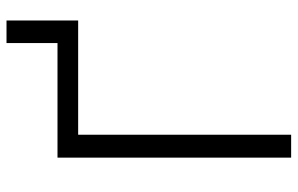

<svg xmlns="http://www.w3.org/2000/svg" viewBox="-180 -721 901 581"><g transform="rotate(-90 270.5 -430.5)"><path d="M84 -707H430.7V-861.3H499V-644.5H153.3V0H84Z"/></g></svg>

Font: Pretendard JP Light
Style: Regular
Weight: 300
Designer: Base glyphs from Inter by Rasmus Andersson; Hangeul glyphs from Noto Sans CJK(Source Han Sans) by Jang Soo-young and Kan
Foundry: Kil Hyung-jin
Version: Version 1.309